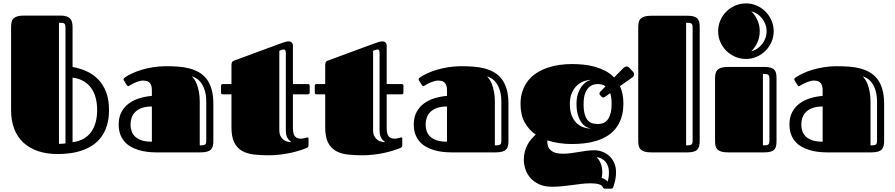

<svg xmlns="http://www.w3.org/2000/svg" viewBox="-20 -892 5241 1124"><path d="M317.9 9.8Q253.9 9.8 203.1 -7.3Q152.3 -24.4 117.2 -56.9Q82 -89.4 63.5 -137.2Q44.9 -185.1 44.9 -246.6V-732.9Q44.9 -749.5 47.9 -762.5Q50.8 -775.4 59.1 -783.7Q67.4 -792 82 -796.4Q96.7 -800.8 120.1 -800.8H334Q355 -800.8 368.7 -796.4Q382.3 -792 390.4 -783.4Q398.4 -774.9 401.6 -762Q404.8 -749 404.8 -731.4V-500Q447.8 -492.2 486.6 -474.9Q525.4 -457.5 554.7 -427.5Q584 -397.5 601.1 -353.5Q618.2 -309.6 618.2 -248Q618.2 -196.8 606.2 -158Q594.2 -119.1 573 -90.3Q551.8 -61.5 523.2 -42.5Q494.6 -23.4 461.2 -11.7Q427.7 0 391.1 4.9Q354.5 9.8 317.9 9.8ZM404.8 -59.6Q442.9 -64.5 470.2 -80.3Q497.6 -96.2 514.9 -121.1Q532.2 -146 540.5 -178.2Q548.8 -210.4 548.8 -248Q548.8 -285.2 540.5 -317.9Q532.2 -350.6 514.6 -375.5Q497.1 -400.4 470 -416.5Q442.9 -432.6 404.8 -437.5ZM363.3 -727.5Q363.3 -738.3 361.8 -744.6Q360.4 -751 356 -754.2Q351.6 -757.3 344.2 -758.1Q336.9 -758.8 325.2 -758.8V-49.8Q327.6 -49.8 332.5 -50Q337.4 -50.3 343 -50.5Q348.6 -50.8 354 -51.3Q359.4 -51.8 363.3 -52.7Z M893.1 0Q866.7 0 840.1 -3.4Q813.5 -6.8 789.3 -14.4Q765.1 -22 744.1 -34.2Q723.1 -46.4 707.8 -64.5Q692.4 -82.5 683.6 -106.9Q674.8 -131.3 674.8 -163.1Q674.8 -205.6 690.9 -235.8Q707 -266.1 734.1 -286.1Q761.2 -306.2 796.4 -316.9Q831.5 -327.6 869.1 -330.6V-364.3Q869.1 -383.3 864.3 -394.5Q859.4 -405.8 851.8 -411.4Q844.2 -417 835.2 -418.7Q826.2 -420.4 817.9 -420.4Q808.1 -420.4 797.1 -417.5Q786.1 -414.6 775.9 -410.4Q765.6 -406.2 756.3 -401.4Q747.1 -396.5 740.7 -392.6Q737.8 -390.6 735.4 -389.2Q732.9 -387.7 730.5 -387.7Q726.1 -387.7 722.2 -394L705.6 -420.4Q703.1 -423.8 703.1 -427.7Q703.1 -431.6 706.3 -434.6Q709.5 -437.5 712.4 -439.5Q728.5 -450.7 753.4 -462.4Q778.3 -474.1 809.3 -483.4Q840.3 -492.7 876.5 -498.5Q912.6 -504.4 951.2 -504.4Q987.8 -504.4 1022.7 -502Q1057.6 -499.5 1088.6 -491.5Q1119.6 -483.4 1145.3 -468.5Q1170.9 -453.6 1189.7 -429.2Q1208.5 -404.8 1218.8 -369.1Q1229 -333.5 1229 -283.7V-65.9Q1229 -49.8 1226.1 -37.4Q1223.1 -24.9 1214.8 -16.6Q1206.5 -8.3 1191.9 -4.2Q1177.2 0 1153.8 0ZM869.1 -268.6Q834 -268.6 810.1 -259.8Q786.1 -251 771.5 -236.3Q756.8 -221.7 750.5 -202.4Q744.1 -183.1 744.1 -162.6Q744.1 -142.1 750.5 -123.8Q756.8 -105.5 771.5 -91.8Q786.1 -78.1 810.1 -70.3Q834 -62.5 869.1 -62.5ZM1149.4 -41Q1161.1 -41 1168.5 -41.7Q1175.8 -42.5 1180.2 -45.7Q1184.6 -48.8 1186 -54.9Q1187.5 -61 1187.5 -72.3V-294.4Q1187.5 -334 1179.2 -361.1Q1170.9 -388.2 1158.4 -405.5Q1146 -422.9 1131.3 -431.9Q1116.7 -440.9 1104 -445.3Q1109.9 -439 1117.9 -427.2Q1126 -415.5 1132.8 -397.5Q1139.6 -379.4 1144.5 -354.2Q1149.4 -329.1 1149.4 -296.4Z M1284.2 -339.8Q1273.9 -339.8 1273.9 -350.6V-389.6Q1273.9 -399.9 1284.2 -399.9H1335V-510.7Q1335 -518.1 1337.2 -525.4Q1339.4 -532.7 1349.1 -536.6L1618.7 -636.2Q1637.2 -643.1 1649.4 -646.5Q1661.6 -649.9 1670.9 -649.9Q1674.3 -649.9 1678.5 -648.7Q1682.6 -647.5 1686.3 -644.5Q1689.9 -641.6 1692.4 -636.5Q1694.8 -631.3 1694.8 -624V-399.9H1782.7Q1793 -399.9 1793 -389.6V-350.6Q1793 -339.8 1782.7 -339.8H1694.8V-143.1Q1694.8 -108.4 1706.3 -94.2Q1717.8 -80.1 1741.7 -80.1Q1747.1 -80.1 1752.9 -81.3Q1758.8 -82.5 1763.9 -83.7Q1769 -85 1773.4 -86.2Q1777.8 -87.4 1780.8 -87.4Q1786.1 -87.4 1786.1 -81.1V-43.5Q1786.1 -33.7 1782.2 -30.3Q1778.3 -26.9 1775.4 -25.9Q1756.8 -18.1 1731.7 -10.3Q1706.5 -2.4 1677.5 3.7Q1648.4 9.8 1616.2 13.4Q1584 17.1 1551.8 17.1Q1505.4 17.1 1465.6 12.5Q1425.8 7.8 1396.7 -8.8Q1367.7 -25.4 1351.3 -58.1Q1335 -90.8 1335 -147V-339.8ZM1653.3 -580.1Q1653.3 -589.8 1651.1 -595.9Q1648.9 -602.1 1640.6 -602.1Q1637.7 -602.1 1633.1 -601.1Q1628.4 -600.1 1623 -597.7L1615.2 -594.2V-130.4Q1615.2 -108.4 1622.6 -94.7Q1629.9 -81.1 1640.6 -73.2Q1651.4 -65.4 1663.6 -62.7Q1675.8 -60.1 1685.5 -60.1Q1678.2 -65.9 1672.1 -72Q1666 -78.1 1661.9 -86.2Q1657.7 -94.2 1655.5 -104.2Q1653.3 -114.3 1653.3 -128.4Z M1833 -339.8Q1822.8 -339.8 1822.8 -350.6V-389.6Q1822.8 -399.9 1833 -399.9H1883.8V-510.7Q1883.8 -518.1 1886 -525.4Q1888.2 -532.7 1897.9 -536.6L2167.5 -636.2Q2186 -643.1 2198.2 -646.5Q2210.4 -649.9 2219.7 -649.9Q2223.1 -649.9 2227.3 -648.7Q2231.4 -647.5 2235.1 -644.5Q2238.8 -641.6 2241.2 -636.5Q2243.7 -631.3 2243.7 -624V-399.9H2331.5Q2341.8 -399.9 2341.8 -389.6V-350.6Q2341.8 -339.8 2331.5 -339.8H2243.7V-143.1Q2243.7 -108.4 2255.1 -94.2Q2266.6 -80.1 2290.5 -80.1Q2295.9 -80.1 2301.8 -81.3Q2307.6 -82.5 2312.7 -83.7Q2317.9 -85 2322.3 -86.2Q2326.7 -87.4 2329.6 -87.4Q2335 -87.4 2335 -81.1V-43.5Q2335 -33.7 2331.1 -30.3Q2327.1 -26.9 2324.2 -25.9Q2305.7 -18.1 2280.5 -10.3Q2255.4 -2.4 2226.3 3.7Q2197.3 9.8 2165 13.4Q2132.8 17.1 2100.6 17.1Q2054.2 17.1 2014.4 12.5Q1974.6 7.8 1945.6 -8.8Q1916.5 -25.4 1900.1 -58.1Q1883.8 -90.8 1883.8 -147V-339.8ZM2202.1 -580.1Q2202.1 -589.8 2200 -595.9Q2197.8 -602.1 2189.5 -602.1Q2186.5 -602.1 2181.9 -601.1Q2177.2 -600.1 2171.9 -597.7L2164.1 -594.2V-130.4Q2164.1 -108.4 2171.4 -94.7Q2178.7 -81.1 2189.5 -73.2Q2200.2 -65.4 2212.4 -62.7Q2224.6 -60.1 2234.4 -60.1Q2227.1 -65.9 2220.9 -72Q2214.8 -78.1 2210.7 -86.2Q2206.5 -94.2 2204.3 -104.2Q2202.1 -114.3 2202.1 -128.4Z M2620.6 0Q2594.2 0 2567.6 -3.4Q2541 -6.8 2516.8 -14.4Q2492.7 -22 2471.7 -34.2Q2450.7 -46.4 2435.3 -64.5Q2419.9 -82.5 2411.1 -106.9Q2402.3 -131.3 2402.3 -163.1Q2402.3 -205.6 2418.5 -235.8Q2434.6 -266.1 2461.7 -286.1Q2488.8 -306.2 2523.9 -316.9Q2559.1 -327.6 2596.7 -330.6V-364.3Q2596.7 -383.3 2591.8 -394.5Q2586.9 -405.8 2579.3 -411.4Q2571.8 -417 2562.7 -418.7Q2553.7 -420.4 2545.4 -420.4Q2535.6 -420.4 2524.7 -417.5Q2513.7 -414.6 2503.4 -410.4Q2493.2 -406.2 2483.9 -401.4Q2474.6 -396.5 2468.3 -392.6Q2465.3 -390.6 2462.9 -389.2Q2460.4 -387.7 2458 -387.7Q2453.6 -387.7 2449.7 -394L2433.1 -420.4Q2430.7 -423.8 2430.7 -427.7Q2430.7 -431.6 2433.8 -434.6Q2437 -437.5 2439.9 -439.5Q2456.1 -450.7 2481 -462.4Q2505.9 -474.1 2536.9 -483.4Q2567.9 -492.7 2604 -498.5Q2640.1 -504.4 2678.7 -504.4Q2715.3 -504.4 2750.2 -502Q2785.2 -499.5 2816.2 -491.5Q2847.2 -483.4 2872.8 -468.5Q2898.4 -453.6 2917.2 -429.2Q2936 -404.8 2946.3 -369.1Q2956.5 -333.5 2956.5 -283.7V-65.9Q2956.5 -49.8 2953.6 -37.4Q2950.7 -24.9 2942.4 -16.6Q2934.1 -8.3 2919.4 -4.2Q2904.8 0 2881.3 0ZM2596.7 -268.6Q2561.5 -268.6 2537.6 -259.8Q2513.7 -251 2499 -236.3Q2484.4 -221.7 2478 -202.4Q2471.7 -183.1 2471.7 -162.6Q2471.7 -142.1 2478 -123.8Q2484.4 -105.5 2499 -91.8Q2513.7 -78.1 2537.6 -70.3Q2561.5 -62.5 2596.7 -62.5ZM2877 -41Q2888.7 -41 2896 -41.7Q2903.3 -42.5 2907.7 -45.7Q2912.1 -48.8 2913.6 -54.9Q2915 -61 2915 -72.3V-294.4Q2915 -334 2906.7 -361.1Q2898.4 -388.2 2886 -405.5Q2873.5 -422.9 2858.9 -431.9Q2844.2 -440.9 2831.5 -445.3Q2837.4 -439 2845.5 -427.2Q2853.5 -415.5 2860.4 -397.5Q2867.2 -379.4 2872.1 -354.2Q2877 -329.1 2877 -296.4Z M3328.6 -48.8Q3291.5 -48.8 3254.9 -54Q3218.3 -59.1 3184.6 -70.3Q3184.1 -67.9 3184.1 -65.7Q3184.1 -63.5 3184.1 -61Q3184.1 -46.4 3189 -33.9Q3193.8 -21.5 3204.3 -12.2Q3214.8 -2.9 3231.9 2.4Q3249 7.8 3273.4 7.8Q3300.3 7.8 3323.2 4.6Q3346.2 1.5 3368.2 -2.2Q3390.1 -5.9 3412.4 -9Q3434.6 -12.2 3459.5 -12.2Q3483.4 -12.2 3506.3 -3.7Q3529.3 4.9 3547.1 21.2Q3564.9 37.6 3575.7 61.5Q3586.4 85.4 3586.4 116.2Q3586.4 143.6 3581.3 164.1Q3576.2 184.6 3570.8 203.1Q3569.8 205.6 3567.1 209Q3564.5 212.4 3557.1 212.4H3521Q3514.2 212.4 3512.2 209.2Q3510.3 206.1 3509.3 204.1Q3500 181.2 3437.5 181.2Q3410.6 181.2 3384.3 184.3Q3357.9 187.5 3330.6 191.2Q3303.2 194.8 3273.7 198Q3244.1 201.2 3211.4 201.2Q3166 201.2 3134.5 186Q3103 170.9 3083.5 147.7Q3064 124.5 3055.2 96.7Q3046.4 68.8 3046.4 43.9Q3046.4 17.1 3052.5 -5.1Q3058.6 -27.3 3068.4 -45.4Q3078.1 -63.5 3090.8 -77.9Q3103.5 -92.3 3116.2 -104Q3076.2 -131.3 3051.8 -175.3Q3027.3 -219.2 3027.3 -283.2Q3027.3 -326.7 3039.6 -361.1Q3051.8 -395.5 3073 -421.6Q3094.2 -447.8 3123 -465.8Q3151.9 -483.9 3185.3 -495.4Q3218.8 -506.8 3255.4 -512Q3292 -517.1 3328.6 -517.1Q3361.3 -517.1 3395.5 -513.7Q3429.7 -510.3 3462.2 -501.2Q3494.6 -492.2 3523.7 -477.1Q3552.7 -461.9 3575.2 -438.5L3628.4 -492.7Q3633.8 -498 3638.9 -500.5Q3644 -502.9 3648.4 -502.9Q3656.2 -502.9 3662.6 -496.6L3686.5 -471.2Q3692.4 -464.4 3692.4 -457Q3692.4 -446.3 3680.2 -437.5L3609.4 -387.7Q3619.1 -366.7 3624.3 -341.8Q3629.4 -316.9 3629.4 -287.1Q3629.4 -237.3 3616.7 -200.2Q3604 -163.1 3581.8 -136.7Q3559.6 -110.4 3530.3 -93.3Q3501 -76.2 3467.5 -66.4Q3434.1 -56.6 3398.4 -52.7Q3362.8 -48.8 3328.6 -48.8ZM3491.7 -336.9Q3489.3 -339.4 3489.3 -344.2Q3489.3 -350.1 3493.7 -354.5L3524.9 -386.7Q3515.1 -394 3503.7 -397Q3492.2 -399.9 3480.5 -399.9Q3468.8 -399.9 3454.3 -396.2Q3439.9 -392.6 3427 -380.4Q3414.1 -368.2 3405.3 -345Q3396.5 -321.8 3396.5 -283.2Q3396.5 -244.6 3403.6 -221.4Q3410.6 -198.2 3422.4 -186Q3434.1 -173.8 3449.2 -169.9Q3464.4 -166 3480.5 -166Q3495.6 -166 3510.3 -171.1Q3524.9 -176.3 3535.9 -189.7Q3546.9 -203.1 3553.7 -226.3Q3560.5 -249.5 3560.5 -286.1Q3560.5 -322.8 3552.2 -346.7L3519.5 -323.7Q3515.6 -321.3 3511.7 -321.3Q3505.4 -321.3 3501.5 -326.2ZM3439 -139.6Q3424.8 -141.6 3409.9 -150.4Q3395 -159.2 3382.8 -176.5Q3370.6 -193.8 3362.8 -220.2Q3355 -246.6 3355 -283.2Q3355 -319.8 3364.5 -345.9Q3374 -372.1 3387.2 -388.9Q3400.4 -405.8 3414.8 -414.1Q3429.2 -422.4 3439 -424.3Q3419.9 -424.3 3398.4 -416.7Q3377 -409.2 3358.6 -392.3Q3340.3 -375.5 3328.1 -348.6Q3315.9 -321.8 3315.9 -283.2Q3315.9 -244.6 3326.4 -217.3Q3336.9 -189.9 3354 -172.9Q3371.1 -155.8 3393.3 -147.7Q3415.5 -139.6 3439 -139.6ZM3472.7 27.8Q3488.3 43.9 3497.1 65.9Q3505.9 87.9 3505.9 116.2Q3505.9 128.4 3504.4 136.7Q3502.9 145 3502 149.9Q3512.2 151.4 3522.5 158.2Q3532.7 165 3536.6 171.4Q3539.6 165 3542.2 150.4Q3544.9 135.7 3544.9 116.2Q3544.9 80.1 3525.6 56.2Q3506.3 32.2 3472.7 27.8Z M3716.3 -731.9Q3716.3 -748.5 3719.2 -761.5Q3722.2 -774.4 3730.5 -782.7Q3738.8 -791 3753.4 -795.4Q3768.1 -799.8 3791.5 -799.8H4005.4Q4027.8 -799.8 4041.5 -795.7Q4055.2 -791.5 4063 -783.2Q4070.8 -774.9 4073.5 -762.2Q4076.2 -749.5 4076.2 -732.4V-66.9Q4076.2 -50.3 4073.2 -37.8Q4070.3 -25.4 4062.5 -16.8Q4054.7 -8.3 4040.8 -4.2Q4026.9 0 4004.4 0H3791.5Q3768.1 0 3753.4 -4.4Q3738.8 -8.8 3730.5 -17.1Q3722.2 -25.4 3719.2 -38.1Q3716.3 -50.8 3716.3 -67.9ZM4034.7 -727.5Q4034.7 -738.3 4033.2 -744.6Q4031.7 -751 4027.3 -754.2Q4022.9 -757.3 4015.6 -758.1Q4008.3 -758.8 3996.6 -758.8V-41Q4008.3 -41 4015.6 -41.7Q4022.9 -42.5 4027.3 -45.7Q4031.7 -48.8 4033.2 -54.9Q4034.7 -61 4034.7 -72.3Z M4166 -432.1Q4166 -448.7 4168.9 -461.7Q4171.9 -474.6 4180.2 -482.9Q4188.5 -491.2 4203.1 -495.6Q4217.8 -500 4241.2 -500H4455.1Q4477.5 -500 4491.5 -495.8Q4505.4 -491.7 4513.2 -483.4Q4521 -475.1 4523.4 -462.4Q4525.9 -449.7 4525.9 -432.1V-66.9Q4525.9 -50.3 4523.4 -37.8Q4521 -25.4 4513.2 -16.8Q4505.4 -8.3 4491.5 -4.2Q4477.5 0 4455.1 0H4241.2Q4217.8 0 4203.1 -4.4Q4188.5 -8.8 4180.2 -17.1Q4171.9 -25.4 4168.9 -38.1Q4166 -50.8 4166 -67.9ZM4184.1 -709Q4184.1 -742.7 4197 -772.5Q4210 -802.2 4231.9 -824.2Q4253.9 -846.2 4283.7 -859.1Q4313.5 -872.1 4347.2 -872.1Q4380.4 -872.1 4409.9 -859.1Q4439.5 -846.2 4461.4 -824.2Q4483.4 -802.2 4496.3 -772.5Q4509.3 -742.7 4509.3 -709Q4509.3 -675.8 4496.3 -646.2Q4483.4 -616.7 4461.4 -594.7Q4439.5 -572.8 4409.9 -559.8Q4380.4 -546.9 4347.2 -546.9Q4313.5 -546.9 4283.7 -559.8Q4253.9 -572.8 4231.9 -594.7Q4210 -616.7 4197 -646.2Q4184.1 -675.8 4184.1 -709ZM4484.4 -427.7Q4484.4 -438.5 4482.9 -444.8Q4481.4 -451.2 4477.1 -454.3Q4472.7 -457.5 4465.3 -458.3Q4458 -459 4446.3 -459V-41Q4458 -41 4465.3 -41.7Q4472.7 -42.5 4477.1 -45.7Q4481.4 -48.8 4482.9 -54.9Q4484.4 -61 4484.4 -72.3ZM4427.7 -709Q4427.7 -674.8 4414.3 -644.5Q4400.9 -614.3 4377.9 -591.8Q4397.5 -596.7 4413.8 -607.9Q4430.2 -619.1 4442.1 -634.5Q4454.1 -649.9 4460.9 -668.9Q4467.8 -688 4467.8 -709Q4467.8 -730 4460.9 -749Q4454.1 -768.1 4442.1 -783.4Q4430.2 -798.8 4413.8 -809.8Q4397.5 -820.8 4377.9 -826.2Q4400.9 -803.7 4414.3 -773.4Q4427.7 -743.2 4427.7 -709Z M4819.8 0Q4793.5 0 4766.8 -3.4Q4740.2 -6.8 4716.1 -14.4Q4691.9 -22 4670.9 -34.2Q4649.9 -46.4 4634.5 -64.5Q4619.1 -82.5 4610.4 -106.9Q4601.6 -131.3 4601.6 -163.1Q4601.6 -205.6 4617.7 -235.8Q4633.8 -266.1 4660.9 -286.1Q4688 -306.2 4723.1 -316.9Q4758.3 -327.6 4795.9 -330.6V-364.3Q4795.9 -383.3 4791 -394.5Q4786.1 -405.8 4778.6 -411.4Q4771 -417 4762 -418.7Q4752.9 -420.4 4744.6 -420.4Q4734.9 -420.4 4723.9 -417.5Q4712.9 -414.6 4702.6 -410.4Q4692.4 -406.2 4683.1 -401.4Q4673.8 -396.5 4667.5 -392.6Q4664.6 -390.6 4662.1 -389.2Q4659.7 -387.7 4657.2 -387.7Q4652.8 -387.7 4648.9 -394L4632.3 -420.4Q4629.9 -423.8 4629.9 -427.7Q4629.9 -431.6 4633.1 -434.6Q4636.2 -437.5 4639.2 -439.5Q4655.3 -450.7 4680.2 -462.4Q4705.1 -474.1 4736.1 -483.4Q4767.1 -492.7 4803.2 -498.5Q4839.4 -504.4 4877.9 -504.4Q4914.6 -504.4 4949.5 -502Q4984.4 -499.5 5015.4 -491.5Q5046.4 -483.4 5072 -468.5Q5097.7 -453.6 5116.5 -429.2Q5135.3 -404.8 5145.5 -369.1Q5155.8 -333.5 5155.8 -283.7V-65.9Q5155.8 -49.8 5152.8 -37.4Q5149.9 -24.9 5141.6 -16.6Q5133.3 -8.3 5118.7 -4.2Q5104 0 5080.6 0ZM4795.9 -268.6Q4760.7 -268.6 4736.8 -259.8Q4712.9 -251 4698.2 -236.3Q4683.6 -221.7 4677.2 -202.4Q4670.9 -183.1 4670.9 -162.6Q4670.9 -142.1 4677.2 -123.8Q4683.6 -105.5 4698.2 -91.8Q4712.9 -78.1 4736.8 -70.3Q4760.7 -62.5 4795.9 -62.5ZM5076.2 -41Q5087.9 -41 5095.2 -41.7Q5102.5 -42.5 5106.9 -45.7Q5111.3 -48.8 5112.8 -54.9Q5114.3 -61 5114.3 -72.3V-294.4Q5114.3 -334 5106 -361.1Q5097.7 -388.2 5085.2 -405.5Q5072.8 -422.9 5058.1 -431.9Q5043.5 -440.9 5030.8 -445.3Q5036.6 -439 5044.7 -427.2Q5052.7 -415.5 5059.6 -397.5Q5066.4 -379.4 5071.3 -354.2Q5076.2 -329.1 5076.2 -296.4Z"/></svg>

Font: Fascinate Inline
Style: Regular
Weight: 900
Designer: Astigmatic (AOETI)
Foundry: Astigmatic (AOETI)
Version: Version 1.000